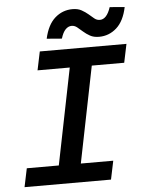

<svg xmlns="http://www.w3.org/2000/svg" viewBox="-57 -892 715 938"><g transform="rotate(-5 300.0 -423.0)"><path d="M25 0 44 -91H201L296 -563H138L157 -654H582L563 -563H404L309 -91H468L449 0ZM452 -700Q426 -700 408 -710Q390 -720 376 -732.5Q362 -745 349.5 -755Q337 -765 323 -765Q306 -765 292.5 -751Q279 -737 270 -707L196 -713Q211 -781 248 -813.5Q285 -846 334 -846Q360 -846 378 -836Q396 -826 410 -814Q424 -802 436 -792Q448 -782 463 -782Q497 -782 516 -840L589 -834Q575 -766 538 -733Q501 -700 452 -700Z"/></g></svg>

Font: Source Code Pro Semibold
Style: Italic
Weight: 600
Italic angle: -11°
Monospace: yes
Designer: Paul D. Hunt, Teo Tuominen
Foundry: Adobe Systems Incorporated
Version: Version 1.050;PS 1.000;hotconv 16.6.51;makeotf.lib2.5.65220